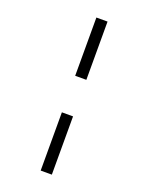

<svg xmlns="http://www.w3.org/2000/svg" viewBox="-180 -850 911 1180"><g transform="rotate(20 275.5 -259.5)"><path d="M239 -760H312V-379H239ZM239 -140H312V241H239Z"/></g></svg>

Font: Noto Sans Historical
Style: Regular
Weight: 400
Designer: Monotype Design Team
Foundry: Monotype Imaging Inc.
Version: Version 2.013; ttfautohint (v1.8.4.7-5d5b)